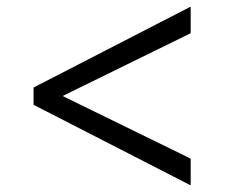

<svg xmlns="http://www.w3.org/2000/svg" viewBox="-20 -571 708 578"><path d="M554 -551V-471L168.5 -282L554 -93.5V-13L81 -255.5V-307.5Z"/></svg>

Font: Merriweather Text
Style: Regular
Weight: 400
Designer: Eben Sorkin
Foundry: Eben Sorkin
Version: Version 2.100; ttfautohint (v1.7.19-72a1) -l 8 -r 50 -G 200 